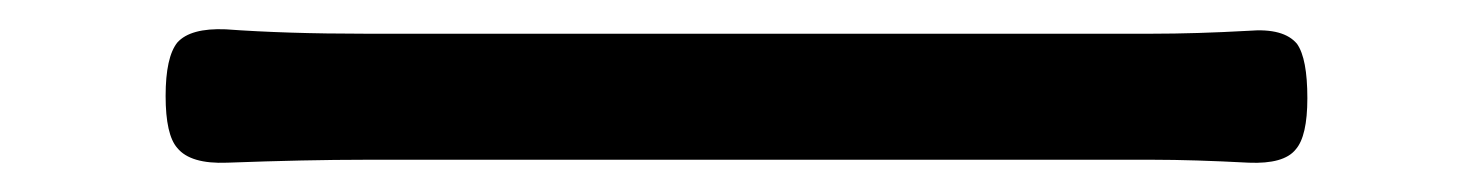

<svg xmlns="http://www.w3.org/2000/svg" viewBox="-20 -448 1005 131"><path d="M101 -347Q93 -356 93 -382.5Q93 -409 101 -419Q110 -429 134 -428Q175 -425 229 -425H766Q796 -425 832 -427Q856 -429 865 -418Q872 -408 872 -381Q872 -355 864 -346Q856 -336 832 -337Q794 -339 767 -339H498H229Q189 -339 135 -337Q110 -336 101 -347Z"/></svg>

Font: GenSenRounded JP R
Style: Regular
Weight: 400
Version: Version 1.501;PS 1;hotconv 16.6.51;makeotf.lib2.5.65220